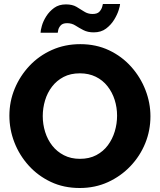

<svg xmlns="http://www.w3.org/2000/svg" viewBox="-20 -935 800 961"><path d="M379 6Q299 6 234.5 -24.5Q170 -55 123.5 -106.5Q77 -158 52 -222.5Q27 -287 27 -356Q27 -427 53.5 -491Q80 -555 127.5 -605.5Q175 -656 240 -685Q305 -714 382 -714Q461 -714 525.5 -683.5Q590 -653 636.5 -601Q683 -549 708 -484.5Q733 -420 733 -353Q733 -282 707 -218Q681 -154 633 -103.5Q585 -53 520.5 -23.5Q456 6 379 6ZM194 -354Q194 -313 206 -274.5Q218 -236 241.5 -206Q265 -176 300 -158Q335 -140 380 -140Q427 -140 462 -158.5Q497 -177 520 -208Q543 -239 554.5 -277.5Q566 -316 566 -356Q566 -397 554 -435Q542 -473 518 -503.5Q494 -534 459 -551Q424 -568 380 -568Q333 -568 298.5 -550Q264 -532 240.5 -501.5Q217 -471 205.5 -432.5Q194 -394 194 -354ZM449 -773Q419 -773 397 -784.5Q375 -796 357 -807.5Q339 -819 316 -819Q294 -819 284 -808Q274 -797 271.5 -785Q269 -773 269 -771H183Q183 -782 189.5 -805.5Q196 -829 211.5 -853.5Q227 -878 251 -895.5Q275 -913 310 -913Q342 -913 362.5 -901Q383 -889 401.5 -877Q420 -865 443 -865Q467 -865 477.5 -876.5Q488 -888 491.5 -901Q495 -914 495 -915H581Q581 -907 574 -884.5Q567 -862 551.5 -836.5Q536 -811 511 -792Q486 -773 449 -773Z"/></svg>

Font: Raleway Thin ExtraBold
Style: Regular
Weight: 800
Version: Version 4.026